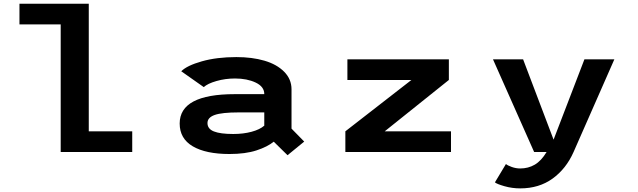

<svg xmlns="http://www.w3.org/2000/svg" viewBox="-20 -820 3440 1036"><path d="M459 -111.5H693.5V0H307.5V-688.5H85V-800H459Z M1255.5 -512Q1340.5 -512 1407 -492.5Q1473.5 -473 1513.2 -433Q1553 -393 1553 -338V-126L1621.5 -56L1531.5 17.5L1457 -55.5Q1423.5 -28 1364 -8.5Q1304.5 11 1218 11Q1091 11 1020.2 -30.5Q949.5 -72 949.5 -153.5Q949.5 -312 1247 -312H1406V-312.5Q1406 -352.5 1359.5 -374.5Q1313 -396.5 1248 -396.5Q1196 -396.5 1148 -382.8Q1100 -369 1079.5 -350L958 -435.5Q989 -466.5 1069.5 -489.2Q1150 -512 1255.5 -512ZM1238.5 -97Q1293 -97 1337.5 -109Q1382 -121 1406 -142V-213.5H1268Q1178 -213.5 1138.8 -199.8Q1099.5 -186 1099.5 -156Q1099.5 -124.5 1134.2 -110.8Q1169 -97 1238.5 -97Z M2056 -111.5H2413.5V0H1843.5V-111.5L2200 -388.5H1854.5V-500H2402V-388.5Z M2802.5 -500 2967 -66.5 3133.5 -500H3295L3075 0Q3035 90.5 2961.8 143.5Q2888.5 196.5 2787 196.5Q2743.5 196.5 2702.2 184.8Q2661 173 2650.5 164L2710 65Q2719 73 2741.5 81Q2764 89 2787 89Q2830.5 89 2865.5 68.5Q2900.5 48 2929.5 0H2862L2640 -500Z"/></svg>

Font: League Mono Wide SemiBold
Style: Regular
Weight: 600
Width: 8
Designer: Tyler Finck
Foundry: The League of Moveable Type / Tyler Finck
Version: Version 2.210